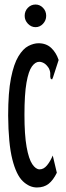

<svg xmlns="http://www.w3.org/2000/svg" viewBox="-20 -818 290 848"><path d="M143 10Q110 10 81 -17.5Q52 -45 34.5 -114Q17 -183 16 -308Q16 -410 28.5 -473Q41 -536 61.5 -569.5Q82 -603 105.5 -615Q129 -627 150 -627Q184 -627 206 -606.5Q228 -586 239 -553L214 -476L210 -467L204 -470Q201 -478 202 -489.5Q203 -501 196 -516Q186 -532 175 -538.5Q164 -545 153 -545Q136 -545 121 -524.5Q106 -504 97 -453Q88 -402 88 -311Q88 -222 97.5 -169Q107 -116 122.5 -93Q138 -70 155 -70Q173 -70 187.5 -87.5Q202 -105 213 -131L231 -55Q215 -22 194.5 -6Q174 10 143 10ZM137 -698Q118 -698 103.5 -713Q89 -728 89 -748Q89 -769 103 -783.5Q117 -798 137 -798Q156 -798 170 -783.5Q184 -769 184 -748Q184 -728 170 -713Q156 -698 137 -698Z"/></svg>

Font: Inconsolata UltraCondensed Bold
Style: Regular
Weight: 700
Width: 1
Monospace: yes
Designer: Raph Levien, Cyreal, Brenton Simpson
Foundry: Raph Levien, Cyreal, Google
Version: Version 3.001; ttfautohint (v1.8.2.53-6de2)